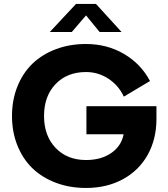

<svg xmlns="http://www.w3.org/2000/svg" viewBox="-20 -930 842 960"><path d="M412.1 -258.8V-398.9H762.2V-335Q762.2 -234.4 718.5 -156Q674.8 -77.6 594.5 -33.9Q514.2 9.8 410.2 9.8Q327.6 9.8 258.8 -16.4Q189.9 -42.5 141.8 -89.1Q93.8 -135.7 66.9 -202.9Q40 -270 40 -350.1Q40 -430.2 66.9 -497.3Q93.8 -564.5 141.8 -611.1Q189.9 -657.7 258.8 -683.8Q327.6 -710 410.2 -710Q515.1 -710 599.9 -660.4Q684.6 -610.8 730 -524.9L599.1 -446.8Q573.2 -502.9 522.2 -536.4Q471.2 -569.8 410.2 -569.8Q315.4 -569.8 257.8 -509.5Q200.2 -449.2 200.2 -350.1Q200.2 -251 258.1 -190.4Q315.9 -129.9 410.2 -129.9Q485.4 -129.9 536.1 -164.8Q586.9 -199.7 598.1 -258.8ZM460 -910.2 587.9 -770H478L410.2 -853L338.9 -770H229L359.9 -910.2Z"/></svg>

Font: Gully
Style: Bold
Weight: 700
Designer: jaikishan Patel
Foundry: MagicType
Version: Version 1.000;Glyphs 3.2 (3242)